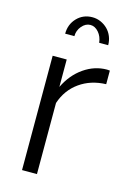

<svg xmlns="http://www.w3.org/2000/svg" viewBox="-113 -787 577 845"><g transform="rotate(15 175.5 -365.0)"><path d="M201 -695Q179 -695 162 -675Q145 -655 145 -629H103Q103 -672 131 -701Q159 -730 201 -730Q221 -730 239 -722Q257 -714 270.5 -700.5Q284 -687 291.5 -668.5Q299 -650 299 -629H258Q255 -657 238.5 -676Q222 -695 201 -695ZM335 -461Q266 -459 215 -423Q164 -387 143 -324V0H75V-521H139V-396Q168 -456 217 -490Q266 -524 322 -524Q330 -524 335 -523Z"/></g></svg>

Font: IngvarSans
Style: Regular
Weight: 400
Version: Version 1.000